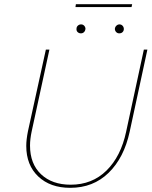

<svg xmlns="http://www.w3.org/2000/svg" viewBox="-20 -896 731 921"><path d="M106 -196Q106 -226 114 -266L200 -658H217L132 -266Q124 -228 124 -198Q124 -110 177 -60Q230 -10 319 -10Q422 -10 491 -78Q560 -146 585 -264L670 -658H687L602 -264Q575 -139 501 -67Q427 5 317 5Q221 5 163.5 -49.5Q106 -104 106 -196ZM344 -876H614L611 -862H342ZM347 -758Q347 -767 353.5 -773Q360 -779 369 -779Q378 -779 384 -772.5Q390 -766 390 -757Q389 -748 383 -742Q377 -736 368 -736Q359 -736 352.5 -742Q346 -748 347 -758ZM531 -758Q532 -767 538.5 -773Q545 -779 553 -779Q562 -779 568 -772.5Q574 -766 574 -757Q574 -748 568 -742Q562 -736 552 -736Q543 -736 537 -742.5Q531 -749 531 -758Z"/></svg>

Font: Ysabeau Thin
Style: Italic
Weight: 200
Italic angle: -12°
Designer: Christian Thalmann (Catharsis Fonts)
Version: Version 0.003